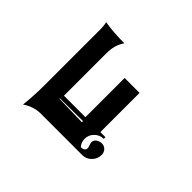

<svg xmlns="http://www.w3.org/2000/svg" viewBox="-62 -661 710 710"><g transform="rotate(-45 293.0 -306.0)"><path d="M79.6 -474.6Q132.1 -468.8 187.5 -468.8H477.5Q501 -468.8 512.7 -472.7Q504.9 -428.2 504.9 -369.6Q487.1 -381.8 469.4 -386.2Q451.7 -390.6 429.7 -390.6H210V-278.3H415V-200.2H210V-173.8H201.2Q201.2 -194.3 186.5 -209.1Q171.9 -223.9 151.4 -223.9Q133.3 -223.9 119.4 -212.2Q119.4 -191.4 134.5 -191.2Q139.6 -191.2 147.3 -194.2Q155 -197.3 160.2 -197.3Q171.6 -197.3 178.1 -187.3Q184.6 -177.2 184.6 -166.3Q184.6 -154.1 175.7 -145.5Q166.7 -137 154.3 -137Q132.8 -137 117.7 -151.9Q102.5 -166.7 102.5 -187.7V-405.3Q102.5 -424.1 96.1 -442.6Q89.6 -461.2 79.6 -474.6ZM187.5 -274.4H193.4L192.4 -394.5L190.2 -394Z"/></g></svg>

Font: AgreloyInT3
Style: Medium
Weight: 400
Designer: gluk
Foundry: gluk
Version: Version 0.27